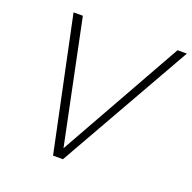

<svg xmlns="http://www.w3.org/2000/svg" viewBox="-124 -824 949 949"><g transform="rotate(20 350.5 -350.0)"><path d="M252 0 105 -700H154L288 -52L652 -700H701L304 0Z"/></g></svg>

Font: DM Sans ExtraLight
Style: Italic
Weight: 250
Italic angle: -10°
Designer: Colophon Foundry, Jonny Pinhorn
Foundry: Colophon Foundry
Version: Version 4.004;gftools[0.9.30]